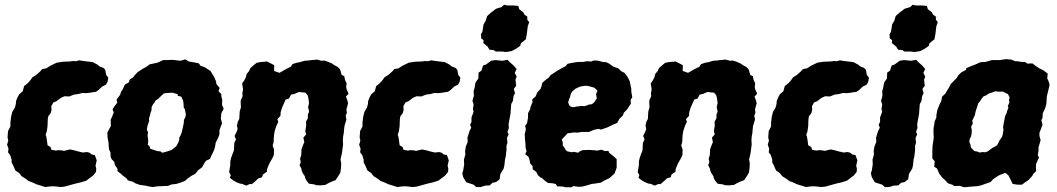

<svg xmlns="http://www.w3.org/2000/svg" viewBox="-20 -771 4469 812"><path d="M171 20 162 17 133 8 116 0 102 -5 84 -18 71 -26 61 -39 45 -50 35 -73 29 -84V-96L23 -115L14 -127L16 -142L10 -159L15 -176L12 -190L14 -217L24 -236V-253L27 -277L32 -298L43 -316L47 -331L48 -344L54 -359L61 -372L76 -385L82 -407L96 -418L108 -431L117 -444L133 -454L150 -469L159 -479L176 -482L193 -493L220 -506L246 -510L274 -511L291 -513L301 -512L315 -516L332 -513L358 -510L373 -508L395 -496L399 -491L417 -484L425 -476L429 -454L438 -443L435 -425L428 -413L412 -405L396 -390L386 -383L361 -379L345 -377L329 -378L310 -373L293 -371L273 -363L253 -364L239 -358L233 -354L219 -343L206 -338L197 -322L198 -306L194 -292L184 -279L182 -266L181 -237L178 -216L173 -201L176 -192L179 -173L181 -157L194 -149L197 -138L216 -134L225 -136L241 -135L251 -133L276 -139L291 -136L309 -131L330 -126L348 -128L359 -125L367 -118L381 -115L389 -93L384 -70L387 -58L386 -44L374 -29L345 -7L323 0L297 6L272 13L254 18L237 20L210 17H195Z M626 20 612 18 594 14 572 11 554 5 543 -2 521 -8 515 -17 500 -28 489 -38 477 -47V-57L466 -73L463 -87L452 -98L448 -107L447 -127L441 -139L440 -151L439 -168L435 -188L434 -210L449 -239L448 -265L454 -277L461 -296L456 -309L466 -324L476 -337L473 -350L488 -370L492 -383L499 -393L508 -413L524 -422L529 -435L543 -444L550 -453L562 -466L585 -481L597 -487L613 -499L642 -505L651 -508L670 -517H688L710 -518L743 -514L764 -520L778 -511L802 -507L821 -503L828 -493L847 -486L859 -478L870 -471L878 -458L886 -445L894 -426L895 -416L909 -399L904 -385L916 -373V-364L920 -349L919 -327L926 -311L916 -292L914 -269L919 -250L908 -220V-203L903 -189L892 -167L890 -153L885 -135L875 -115L868 -99L851 -91L843 -79L835 -64L818 -51L806 -36L789 -27L776 -18L762 -6L745 1L725 7L706 9L691 15L671 16L646 17ZM667 -125 692 -132 706 -137 715 -144 725 -152 733 -166 738 -179V-189L743 -197L748 -209L751 -222L753 -231L757 -249L758 -264L764 -276L766 -286L762 -309L757 -316L756 -335L754 -347L750 -354L747 -362L732 -366L731 -373L709 -379L690 -378L673 -376L658 -362L648 -352L639 -347L633 -337L626 -328L621 -317V-305L617 -295L614 -281L610 -271L611 -259L604 -240L601 -222L606 -212L604 -197L606 -186L607 -173L605 -159L613 -152L615 -142L634 -136L645 -132L658 -131Z M1056 -498 1065 -505 1078 -508 1109 -511 1129 -501 1140 -495 1139 -471 1162 -463 1183 -475 1192 -480 1210 -489 1217 -500 1236 -506 1248 -508 1268 -514 1283 -515 1298 -517 1321 -519 1340 -514 1351 -515 1364 -511 1385 -502 1393 -496 1408 -488 1418 -478 1421 -468 1425 -454 1436 -449 1439 -433 1446 -419 1444 -404 1446 -393 1454 -375 1443 -362 1449 -347 1452 -334 1445 -308 1447 -294 1442 -282 1445 -265 1437 -239 1435 -223 1434 -209 1431 -193 1430 -177 1431 -160 1429 -145 1427 -129 1424 -113 1420 -97 1423 -81 1422 -59 1419 -40 1411 -27 1399 -9 1383 -3 1370 3 1356 11 1334 13 1316 12 1310 9 1287 6 1277 -6 1271 -17 1269 -26 1261 -38 1257 -46 1254 -59 1247 -72 1252 -85 1249 -100 1254 -115 1255 -139 1261 -156 1267 -170 1263 -189 1275 -203 1271 -216 1275 -240 1274 -256 1282 -271V-286L1287 -299L1283 -318L1287 -335L1284 -357L1281 -368L1272 -379L1244 -382L1223 -373L1211 -371L1202 -354L1188 -350L1181 -334L1173 -316L1167 -297L1166 -281L1153 -267L1157 -256L1149 -239L1142 -218L1139 -201L1138 -187L1137 -169L1133 -156L1139 -138L1138 -115L1132 -102L1121 -83L1115 -70L1109 -54V-45L1092 -33L1088 -21L1073 -17L1060 -5L1045 8L1037 7L1021 14L1005 7L993 5L979 -1L968 -7L952 -19L956 -30L949 -43L954 -73V-88L957 -102L965 -124L969 -134L970 -149L971 -167L978 -181L972 -196L980 -212L985 -225L982 -240L986 -257L992 -268L993 -288L994 -301L999 -317L998 -335V-346L1006 -364L1005 -378L1008 -393L1004 -418L1013 -431L1020 -445L1023 -458L1033 -470L1039 -483Z M1660 20 1651 17 1622 8 1605 0 1591 -5 1573 -18 1560 -26 1550 -39 1534 -50 1524 -73 1518 -84V-96L1512 -115L1503 -127L1505 -142L1499 -159L1504 -176L1501 -190L1503 -217L1513 -236V-253L1516 -277L1521 -298L1532 -316L1536 -331L1537 -344L1543 -359L1550 -372L1565 -385L1571 -407L1585 -418L1597 -431L1606 -444L1622 -454L1639 -469L1648 -479L1665 -482L1682 -493L1709 -506L1735 -510L1763 -511L1780 -513L1790 -512L1804 -516L1821 -513L1847 -510L1862 -508L1884 -496L1888 -491L1906 -484L1914 -476L1918 -454L1927 -443L1924 -425L1917 -413L1901 -405L1885 -390L1875 -383L1850 -379L1834 -377L1818 -378L1799 -373L1782 -371L1762 -363L1742 -364L1728 -358L1722 -354L1708 -343L1695 -338L1686 -322L1687 -306L1683 -292L1673 -279L1671 -266L1670 -237L1667 -216L1662 -201L1665 -192L1668 -173L1670 -157L1683 -149L1686 -138L1705 -134L1714 -136L1730 -135L1740 -133L1765 -139L1780 -136L1798 -131L1819 -126L1837 -128L1848 -125L1856 -118L1870 -115L1878 -93L1873 -70L1876 -58L1875 -44L1863 -29L1834 -7L1812 0L1786 6L1761 13L1743 18L1726 20L1699 17H1684Z M2077 -553 2068 -559 2050 -561 2042 -574 2024 -589 2025 -601 2015 -609 2014 -627 2020 -636 2025 -668 2034 -683 2040 -703 2058 -719 2078 -734 2101 -741 2112 -751 2125 -748H2149L2172 -746L2176 -732L2192 -720L2199 -708L2210 -701V-688L2218 -677L2212 -660L2208 -627L2204 -605L2183 -588L2180 -577L2163 -565L2144 -555L2120 -551L2104 -553ZM2013 20H1994L1983 10L1952 0L1947 -8L1939 -22L1935 -38L1939 -50L1943 -76L1942 -96L1948 -117L1947 -132L1950 -151L1958 -171L1957 -189L1966 -218L1973 -231L1968 -243L1974 -256V-274L1983 -299L1980 -310L1983 -330L1978 -344L1984 -366L1983 -386L1987 -399L1991 -422L2003 -439L2004 -464L2016 -472L2023 -494L2035 -498L2057 -514L2075 -517L2104 -514L2127 -518L2136 -508L2151 -495L2165 -479L2157 -463L2165 -447L2160 -434L2163 -408L2153 -395L2158 -377L2152 -365L2149 -344L2142 -331L2140 -306L2139 -290L2136 -274L2133 -258L2131 -247L2132 -229L2126 -213L2131 -203L2124 -187L2126 -167L2122 -155V-136L2119 -110L2116 -98L2113 -71L2110 -58L2096 -35L2093 -13L2078 -1L2063 2L2051 13L2032 14Z M2372 21 2361 18 2337 17 2330 7 2316 4 2298 3 2284 -7 2272 -18 2265 -21 2255 -30 2248 -44 2233 -55 2232 -69 2222 -80 2220 -93 2215 -108 2201 -119 2207 -132 2203 -144 2202 -164 2200 -187 2199 -203 2204 -224 2201 -239 2209 -250 2213 -273V-292L2222 -309L2224 -320L2232 -339L2231 -351L2245 -363L2252 -380L2266 -395L2271 -409L2273 -420L2286 -432L2302 -444L2308 -453L2322 -462L2337 -472L2358 -484L2372 -491L2380 -501L2398 -505L2424 -509H2446L2461 -512L2482 -511L2489 -515H2505L2530 -509L2544 -508L2556 -502L2566 -495L2576 -488L2595 -482L2607 -470L2621 -463L2632 -449L2637 -440L2643 -428L2647 -409L2650 -394V-383L2654 -359L2647 -349L2648 -332L2641 -322L2632 -308L2619 -295L2613 -281L2600 -269L2590 -251L2573 -244L2548 -232L2522 -223L2512 -226L2492 -222L2471 -213H2456H2440L2422 -210L2409 -211L2380 -207L2369 -195L2356 -181L2360 -169V-156L2366 -148L2373 -136L2379 -131L2399 -127L2407 -129L2425 -125L2432 -131L2444 -136L2472 -137L2498 -135L2506 -134L2524 -138L2538 -132L2553 -133L2556 -125L2575 -110L2588 -98V-84V-62L2579 -37L2571 -30L2558 -18L2535 -7L2522 1L2499 5L2482 7L2466 12L2443 18L2427 19L2404 16L2398 21ZM2400 -318H2408L2421 -321H2427L2436 -323L2451 -322L2462 -325L2471 -329L2482 -330L2491 -336L2497 -344L2504 -355L2501 -371L2503 -379L2507 -386L2501 -394L2493 -400L2484 -403L2476 -405L2464 -408H2452L2435 -405L2427 -402L2414 -396L2407 -390L2400 -384L2394 -374L2391 -361L2387 -352L2383 -339L2385 -331L2390 -322Z M2784 -498 2793 -505 2806 -508 2837 -511 2857 -501 2868 -495 2867 -471 2890 -463 2911 -475 2920 -480 2938 -489 2945 -500 2964 -506 2976 -508 2996 -514 3011 -515 3026 -517 3049 -519 3068 -514 3079 -515 3092 -511 3113 -502 3121 -496 3136 -488 3146 -478 3149 -468 3153 -454 3164 -449 3167 -433 3174 -419 3172 -404 3174 -393 3182 -375 3171 -362 3177 -347 3180 -334 3173 -308 3175 -294 3170 -282 3173 -265 3165 -239 3163 -223 3162 -209 3159 -193 3158 -177 3159 -160 3157 -145 3155 -129 3152 -113 3148 -97 3151 -81 3150 -59 3147 -40 3139 -27 3127 -9 3111 -3 3098 3 3084 11 3062 13 3044 12 3038 9 3015 6 3005 -6 2999 -17 2997 -26 2989 -38 2985 -46 2982 -59 2975 -72 2980 -85 2977 -100 2982 -115 2983 -139 2989 -156 2995 -170 2991 -189 3003 -203 2999 -216 3003 -240 3002 -256 3010 -271V-286L3015 -299L3011 -318L3015 -335L3012 -357L3009 -368L3000 -379L2972 -382L2951 -373L2939 -371L2930 -354L2916 -350L2909 -334L2901 -316L2895 -297L2894 -281L2881 -267L2885 -256L2877 -239L2870 -218L2867 -201L2866 -187L2865 -169L2861 -156L2867 -138L2866 -115L2860 -102L2849 -83L2843 -70L2837 -54V-45L2820 -33L2816 -21L2801 -17L2788 -5L2773 8L2765 7L2749 14L2733 7L2721 5L2707 -1L2696 -7L2680 -19L2684 -30L2677 -43L2682 -73V-88L2685 -102L2693 -124L2697 -134L2698 -149L2699 -167L2706 -181L2700 -196L2708 -212L2713 -225L2710 -240L2714 -257L2720 -268L2721 -288L2722 -301L2727 -317L2726 -335V-346L2734 -364L2733 -378L2736 -393L2732 -418L2741 -431L2748 -445L2751 -458L2761 -470L2767 -483Z M3388 20 3379 17 3350 8 3333 0 3319 -5 3301 -18 3288 -26 3278 -39 3262 -50 3252 -73 3246 -84V-96L3240 -115L3231 -127L3233 -142L3227 -159L3232 -176L3229 -190L3231 -217L3241 -236V-253L3244 -277L3249 -298L3260 -316L3264 -331L3265 -344L3271 -359L3278 -372L3293 -385L3299 -407L3313 -418L3325 -431L3334 -444L3350 -454L3367 -469L3376 -479L3393 -482L3410 -493L3437 -506L3463 -510L3491 -511L3508 -513L3518 -512L3532 -516L3549 -513L3575 -510L3590 -508L3612 -496L3616 -491L3634 -484L3642 -476L3646 -454L3655 -443L3652 -425L3645 -413L3629 -405L3613 -390L3603 -383L3578 -379L3562 -377L3546 -378L3527 -373L3510 -371L3490 -363L3470 -364L3456 -358L3450 -354L3436 -343L3423 -338L3414 -322L3415 -306L3411 -292L3401 -279L3399 -266L3398 -237L3395 -216L3390 -201L3393 -192L3396 -173L3398 -157L3411 -149L3414 -138L3433 -134L3442 -136L3458 -135L3468 -133L3493 -139L3508 -136L3526 -131L3547 -126L3565 -128L3576 -125L3584 -118L3598 -115L3606 -93L3601 -70L3604 -58L3603 -44L3591 -29L3562 -7L3540 0L3514 6L3489 13L3471 18L3454 20L3427 17H3412Z M3805 -553 3796 -559 3778 -561 3770 -574 3752 -589 3753 -601 3743 -609 3742 -627 3748 -636 3753 -668 3762 -683 3768 -703 3786 -719 3806 -734 3829 -741 3840 -751 3853 -748H3877L3900 -746L3904 -732L3920 -720L3927 -708L3938 -701V-688L3946 -677L3940 -660L3936 -627L3932 -605L3911 -588L3908 -577L3891 -565L3872 -555L3848 -551L3832 -553ZM3741 20H3722L3711 10L3680 0L3675 -8L3667 -22L3663 -38L3667 -50L3671 -76L3670 -96L3676 -117L3675 -132L3678 -151L3686 -171L3685 -189L3694 -218L3701 -231L3696 -243L3702 -256V-274L3711 -299L3708 -310L3711 -330L3706 -344L3712 -366L3711 -386L3715 -399L3719 -422L3731 -439L3732 -464L3744 -472L3751 -494L3763 -498L3785 -514L3803 -517L3832 -514L3855 -518L3864 -508L3879 -495L3893 -479L3885 -463L3893 -447L3888 -434L3891 -408L3881 -395L3886 -377L3880 -365L3877 -344L3870 -331L3868 -306L3867 -290L3864 -274L3861 -258L3859 -247L3860 -229L3854 -213L3859 -203L3852 -187L3854 -167L3850 -155V-136L3847 -110L3844 -98L3841 -71L3838 -58L3824 -35L3821 -13L3806 -1L3791 2L3779 13L3760 14Z M4116 16 4090 18 4058 21 4039 15 4016 16 4009 11 3989 4 3979 -7 3964 -21 3952 -37 3943 -58 3931 -66 3933 -89 3923 -101V-120V-134L3924 -155L3927 -174L3929 -190L3928 -206V-226L3933 -258L3940 -274V-284L3944 -305L3953 -328L3961 -344L3964 -362L3978 -375L3986 -389L3994 -402L4001 -416L4011 -426L4026 -441L4033 -453L4047 -466L4065 -475L4067 -483L4086 -491L4102 -497L4127 -508L4147 -509L4175 -517H4209L4235 -521L4257 -519L4274 -512H4284L4300 -509H4315L4325 -502L4346 -503L4362 -491L4377 -481L4392 -474L4411 -460L4409 -439L4414 -429L4419 -413L4413 -387L4407 -362L4406 -342L4405 -330L4400 -313L4390 -292L4389 -272L4384 -263L4389 -243L4376 -209V-196L4381 -178L4372 -148V-133L4369 -114L4374 -105L4362 -78L4361 -64L4362 -47L4351 -37L4345 -26L4329 -9L4314 1L4302 10H4284L4263 7L4257 -5L4245 -29L4232 -40L4221 -36L4204 -29L4181 -14L4169 -1L4143 8L4129 13ZM4121 -126 4137 -128 4146 -127 4158 -131 4168 -139 4178 -146 4186 -150 4197 -157 4203 -168 4207 -177 4217 -191 4220 -199 4224 -223 4222 -231 4224 -245 4227 -260 4229 -271 4232 -283 4237 -292 4240 -304 4245 -315 4242 -322 4249 -338 4247 -348 4250 -358 4243 -373 4230 -379 4221 -384 4207 -383 4190 -385 4176 -380 4163 -376 4151 -368 4139 -363 4131 -353 4125 -343 4117 -334 4112 -317 4108 -306 4105 -295 4103 -284 4099 -276 4092 -261 4094 -248 4087 -235 4090 -220 4089 -206 4087 -195 4080 -180V-168L4084 -161L4085 -152L4087 -146L4097 -136L4101 -132L4114 -130Z"/></svg>

Font: Winky Rough
Style: Bold Italic
Weight: 700
Italic angle: -8.97852°
Designer: Simon Atzbach
Foundry: typofactur
Version: Version 1.206; ttfautohint (v1.8.4.7-5d5b)